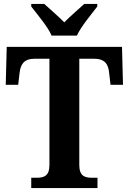

<svg xmlns="http://www.w3.org/2000/svg" viewBox="-20 -951 651 971"><path d="M241 -771H369C389 -816 443 -880 472 -918V-931H406C380 -907 333 -867 305 -838C277 -867 230 -907 204 -931H138V-918C167 -880 222 -816 241 -771ZM138 0H473V-52H447C409 -52 381 -60 381 -117V-654H455C511 -654 528 -626 532 -582L539 -522H602L597 -714H14L9 -522H72L79 -582C84 -626 101 -654 156 -654H230V-117C230 -60 202 -52 164 -52H138Z"/></svg>

Font: Noto Serif Georgian SemiCondensed Bold
Style: Regular
Weight: 700
Width: 4
Designer: Monotype Design Team, Akaki Razmadze
Foundry: Google LLC
Version: Version 2.003